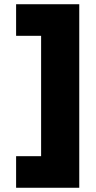

<svg xmlns="http://www.w3.org/2000/svg" viewBox="-20 -762 453 906"><path d="M56 -25H174V-593H56V-742H354V124H56Z"/></svg>

Font: Trueno
Style: ExBd
Weight: 800
Designer: Julieta Ulanovsky
Foundry: Julieta Ulanovsky
Version: Version 3.001b